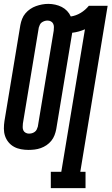

<svg xmlns="http://www.w3.org/2000/svg" viewBox="-23 -765 575 990"><path d="M239 205V121H293L415 -614Q399 -607 382.5 -602.5Q366 -598 349 -596Q349 -596 349 -595Q349 -594 349 -594L267 -99Q264 -83 258 -67.5Q252 -52 241.5 -39Q231 -26 217 -16.5Q203 -7 187.5 -1.5Q172 4 156 6Q140 8 124 8Q105 8 85.5 4.5Q66 1 49.5 -8Q33 -17 21 -31.5Q9 -46 3 -64Q-3 -82 -3 -102Q-3 -122 0 -141L82 -636Q85 -652 91 -667.5Q97 -683 108 -696Q119 -709 133 -718.5Q147 -728 162.5 -733.5Q178 -739 194 -742Q210 -745 226 -745Q244 -745 262 -741Q280 -737 295.5 -729Q311 -721 323 -708.5Q335 -696 342 -680Q369 -684 393 -698.5Q417 -713 435 -735H532L391 121H418V205ZM126 -76Q134 -76 141.5 -78Q149 -80 156 -85Q163 -90 166.5 -97.5Q170 -105 172 -112L254 -607Q255 -617 255 -626Q255 -635 251 -643Q247 -651 239 -655Q231 -659 222 -659Q214 -659 206.5 -656.5Q199 -654 192.5 -649.5Q186 -645 182.5 -637.5Q179 -630 177 -623L95 -128Q94 -119 94 -109.5Q94 -100 97.5 -92.5Q101 -85 109 -80.5Q117 -76 126 -76Z"/></svg>

Font: Iosevka Slab Semibold
Style: Italic
Weight: 600
Italic angle: -9°
Monospace: yes
Designer: Belleve Invis
Foundry: Belleve Invis
Version: Version 11.1.1; ttfautohint (v1.8.3)